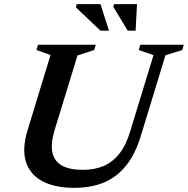

<svg xmlns="http://www.w3.org/2000/svg" viewBox="-20 -891 904 923"><path d="M242.5 -265.5Q223 -201 231.8 -158.5Q240.5 -116 277.5 -95.2Q314.5 -74.5 379 -74.5Q433.5 -74.5 476.8 -92.5Q520 -110.5 552.8 -151Q585.5 -191.5 606 -260L718 -626L647 -650.5L654.5 -676H863.5L856 -650.5L775.5 -625.5L657.5 -239Q631 -151.5 587 -96Q543 -40.5 480.8 -14.2Q418.5 12 338 12Q244.5 12 184.5 -19.5Q124.5 -51 104.8 -112.8Q85 -174.5 112.5 -265L223 -626.5L155 -650.5L163 -676H440.5L432.5 -650.5L352.5 -624.5ZM504 -743.5H463L345 -855.5L348.5 -871H463ZM632 -743.5H594L525 -857.5L528 -871H638.5Z"/></svg>

Font: Newsreader 16pt 16pt SemiBold
Style: Italic
Weight: 600
Italic angle: -17°
Version: Version 1.003